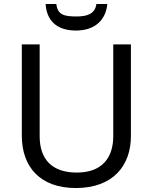

<svg xmlns="http://www.w3.org/2000/svg" viewBox="-20 -938 771 968"><path d="M521 -918H466C459 -866 417 -855 365 -855C304 -855 270 -863 264 -918H210C215 -836 264 -784 363 -784C459 -784 514 -838 521 -918ZM640 -252V-714H551V-252C551 -144 496 -68 367 -68C242 -68 180 -135 180 -251V-714H90V-254C90 -95 184 10 362 10C551 10 640 -104 640 -252Z"/></svg>

Font: Noto Sans Newa
Style: Regular
Weight: 400
Designer: Monotype Design Team
Foundry: Monotype Imaging Inc.
Version: Version 2.007